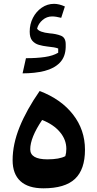

<svg xmlns="http://www.w3.org/2000/svg" viewBox="-20 -998 519 1026"><path d="M211.9 8.3Q130.9 8.3 89.1 -30Q47.4 -68.4 47.4 -142.1Q47.4 -227.1 84.7 -319.3Q122.1 -411.6 191.9 -511.7Q306.2 -468.3 370.1 -386.2Q434.1 -304.2 434.1 -197.8Q434.1 -92.3 380.6 -42Q327.1 8.3 211.9 8.3ZM205.1 -356.9Q141.6 -262.7 141.6 -200.2Q141.6 -146.5 233.4 -146.5Q297.4 -146.5 329.1 -163.6Q334.5 -181.2 334.5 -202.6Q334.5 -251.5 300.3 -292.2Q266.1 -333 205.1 -356.9ZM307.1 -902.8Q278.3 -910.2 258.3 -910.2Q230 -910.2 207.5 -891.1Q185.1 -872.1 178.2 -845.2Q189 -825.7 245.6 -819.8Q279.3 -817.4 305.2 -807.4Q331.1 -797.4 331.1 -761.7V-745.6Q329.6 -693.8 299.8 -663.1Q270 -632.3 218.5 -619.1Q167 -606 100.6 -606L118.7 -687Q176.8 -687 220 -693.4Q263.2 -699.7 291 -716.3V-738.8Q274.9 -745.6 232.9 -749.5Q209.5 -752 187.7 -758.3Q166 -764.6 152.3 -780.8Q138.7 -796.9 138.7 -829.1Q138.7 -869.1 156 -902.8Q173.3 -936.5 203.1 -957Q232.9 -977.5 269 -977.5Q295.4 -977.5 326.7 -963.4Z"/></svg>

Font: Pinar Bold
Style: Regular
Weight: 700
Designer: Amin Abedi
Version: Version 3.000